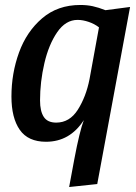

<svg xmlns="http://www.w3.org/2000/svg" viewBox="-20 -550 546 772"><path d="M279 89Q300 -22 317 -67Q261 20 165 20Q93 20 59.5 -28Q26 -76 26 -162Q26 -255 56.5 -339Q87 -423 149.5 -476.5Q212 -530 303 -530Q330 -530 353 -525Q376 -520 404 -509L503 -522L371 190L258 202ZM292 -470Q244 -470 210 -420.5Q176 -371 158.5 -296Q141 -221 141 -146Q141 -103 156 -80Q171 -57 206 -57Q260 -57 293 -109Q326 -161 340 -232L378 -440Q360 -454 336.5 -462Q313 -470 292 -470Z"/></svg>

Font: Sansita
Style: Italic
Weight: 400
Italic angle: -11°
Designer: Pablo Cosgaya
Foundry: Omnibus-Type
Version: Version 1.006